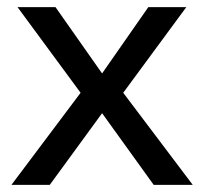

<svg xmlns="http://www.w3.org/2000/svg" viewBox="-20 -516 569 536"><path d="M119 0H12L205 -257L29 -496H135L265 -311L394 -496H500L324 -257L518 0H409L265 -200Z"/></svg>

Font: Wix Madefor Display Medium
Style: Regular
Weight: 500
Designer: Dalton Maag Ltd
Foundry: Dalton Maag Ltd
Version: Version 3.100